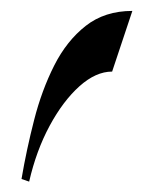

<svg xmlns="http://www.w3.org/2000/svg" viewBox="-20 -178 286 357"><path d="M20 154.8Q29.3 100.1 43.5 44.9Q57.6 -10.3 80.8 -56.2Q104 -102.1 139.4 -129.9Q174.8 -157.7 226.1 -157.7L188.5 -44.9Q158.2 -44.9 127.7 -17.6Q97.2 9.8 72.3 55.9Q47.4 102.1 34.2 159.7Z"/></svg>

Font: Lateef SemiBold
Style: Regular
Weight: 600
Designer: SIL International
Foundry: SIL International
Version: Version 4.200